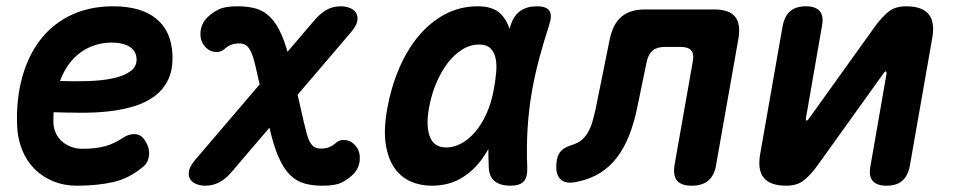

<svg xmlns="http://www.w3.org/2000/svg" viewBox="-20 -580 3040 610"><path d="M440 -134.6Q456.1 -110.4 453.5 -86.7Q450.9 -62.9 434.8 -50.3Q390.1 -12.7 339.1 -1.4Q288.1 10 223.6 10Q183.6 10 149.5 -3.9Q115.5 -17.7 90.3 -42.7Q65.1 -67.7 50.7 -102.6Q36.4 -137.4 34.4 -179.4Q31.1 -265.9 51 -336.3Q70.9 -406.7 110.5 -456.5Q150.2 -506.4 208.1 -533.2Q266.1 -560 339.6 -560Q427.6 -560 475.7 -521.2Q523.8 -482.4 527.7 -409.2Q530.3 -361.5 515.2 -328.8Q500 -296.1 471.9 -275Q443.8 -254 406.1 -242.4Q368.3 -230.9 325.5 -226.2Q282.7 -221.5 237.5 -221.8Q192.3 -222.1 150.2 -223.4Q149.9 -215.6 149.8 -207.5Q149.6 -199.4 149.6 -191Q150.3 -171.6 157.9 -156.1Q165.5 -140.6 177.9 -129.9Q190.3 -119.2 206.7 -113.3Q223 -107.3 240.5 -107.3Q263.5 -107.3 280.8 -109.3Q298.1 -111.3 313.6 -115.5Q329 -119.6 343.3 -126.6Q357.6 -133.6 373.3 -143.6Q388.6 -154 407.9 -153.9Q427.3 -153.7 440 -134.6ZM170.5 -322.6Q215.7 -321 260.1 -322.4Q304.5 -323.8 339.3 -331.3Q374 -338.7 394.8 -354Q415.7 -369.2 413.8 -395Q412.8 -407.2 406.8 -416.6Q400.9 -426 390.7 -432.1Q380.6 -438.2 366.3 -441.5Q352 -444.8 334.7 -444.8Q307.9 -444.8 282.9 -436.9Q257.8 -429.1 236.4 -413.7Q214.9 -398.3 198.3 -375.4Q181.7 -352.6 170.5 -322.6Z M713.8 -31.2Q696.2 -10.9 676.1 -0.5Q656 10 631.7 10Q616.8 10 603.4 4.6Q590.1 -0.8 583.8 -11.5Q577.6 -22.1 580.6 -37.7Q583.7 -53.2 601.3 -73.5L980.5 -517.4Q998.4 -538 1018.1 -549Q1037.9 -560 1062.9 -560Q1078.1 -560 1091.4 -554.7Q1104.8 -549.5 1111.4 -538.8Q1118 -528.2 1115 -512.5Q1111.9 -496.8 1094 -476.2ZM945.8 -189.8Q951.1 -168 955.4 -152.5Q959.7 -136.9 965.7 -127Q971.6 -117 979.7 -112.5Q987.8 -108 1000 -108Q1014.7 -108 1025.8 -112.4Q1036.9 -116.7 1048.6 -127.1Q1061.1 -137.9 1080.4 -134.5Q1099.6 -131.1 1112 -113.9Q1125.1 -96.6 1122.9 -70.9Q1120.6 -45.1 1101.9 -26Q1085.2 -9.6 1065 0.2Q1044.7 10 1005 10Q972.6 10 947.3 2.9Q922 -4.1 901.3 -24.4Q880.7 -44.6 864.6 -81.8Q848.5 -118.9 834.8 -179.8L793.9 -360.2Q789 -383.2 783.9 -398.9Q778.8 -414.6 772.7 -424.1Q766.6 -433.6 758.8 -437.8Q751 -442 740 -442Q725.3 -442 714.2 -437.6Q703.1 -433.3 691.4 -422.9Q678.9 -412.1 659.6 -415.5Q640.4 -418.9 628 -436.1Q614.9 -453.4 617.1 -479.1Q619.4 -504.9 638.1 -524Q654.8 -540.4 675 -550.2Q695.3 -560 735 -560Q767.4 -560 792.7 -552.9Q818 -545.9 838.5 -525.6Q859 -505.4 875.1 -468.2Q891.2 -431.1 904.9 -370.2Z M1351.6 10Q1315.6 10 1284.8 -3.4Q1254.1 -16.8 1233.5 -46.1Q1212.9 -75.3 1205.6 -121.6Q1198.4 -167.8 1210.1 -233.8Q1222.1 -301.4 1247.4 -361.2Q1272.8 -420.9 1309.4 -465Q1346.1 -509.1 1393.7 -534.6Q1441.4 -560 1498 -560Q1545.3 -560 1569.2 -537.3Q1593.1 -514.5 1601.5 -477.7Q1609.9 -440.9 1606.3 -394.3Q1602.7 -347.7 1594.3 -301Q1582.5 -234.1 1562.9 -177.2Q1543.4 -120.4 1514.1 -78.6Q1484.8 -36.8 1444.6 -13.4Q1404.4 10 1351.6 10ZM1398.3 -111.5Q1420.9 -111.5 1444.1 -123.5Q1467.3 -135.4 1487.9 -158.8Q1508.6 -182.1 1524.8 -217.1Q1541.1 -252.1 1549.4 -298.9Q1554.4 -326.4 1556.5 -351.7Q1558.6 -377.1 1554.2 -396.2Q1549.9 -415.3 1537.8 -426.9Q1525.8 -438.5 1502.6 -438.5Q1473.7 -438.5 1447.7 -422.1Q1421.8 -405.8 1401.1 -378.1Q1380.3 -350.4 1364.9 -313.2Q1349.4 -276 1342.5 -233.9Q1332.9 -179 1345.8 -145.3Q1358.6 -111.5 1398.3 -111.5ZM1602.6 -500.6Q1612.7 -531.2 1633.6 -545.6Q1654.6 -560 1685.4 -560Q1716.4 -560 1725.7 -545.6Q1734.9 -531.3 1724.8 -500.6Q1706.9 -445.8 1692.6 -392.1Q1678.3 -338.5 1669 -283.5Q1659.6 -228.5 1656.1 -170.5Q1652.5 -112.5 1655.1 -48Q1656.4 -17.6 1644.2 -3.8Q1631.9 10 1601.2 10Q1569.8 10 1552 -4.2Q1534.2 -18.3 1532.9 -48Q1530 -112.5 1533.5 -170.5Q1537.1 -228.5 1546.6 -283.5Q1556.1 -338.5 1570.5 -392.1Q1585 -445.8 1602.6 -500.6Z M1917.3 -456Q1927.4 -504 1954.6 -527Q1981.8 -550 2029.8 -550H2248.6Q2296.6 -550 2315.4 -527Q2334.2 -504 2325.8 -456L2255.1 -56Q2249.7 -22.5 2230.4 -6.3Q2211.1 10 2177.6 10Q2144.1 10 2130.9 -6.3Q2117.7 -22.5 2123.1 -56L2180.9 -383.9Q2185.6 -408.1 2176.2 -419.5Q2166.8 -430.9 2142.6 -430.9H2091.4Q2067.2 -430.9 2053.5 -419.1Q2039.7 -407.4 2034.7 -383.9L2004.3 -237.2Q1994.3 -188.8 1978.7 -149.3Q1963 -109.8 1940.4 -80Q1917.8 -50.2 1886.9 -30.7Q1855.9 -11.2 1813.9 -2.5Q1775.2 6.4 1758.8 -12.5Q1742.3 -31.3 1749.4 -72.4Q1752.8 -91.5 1764.2 -102.3Q1775.6 -113 1800.1 -120.4Q1818 -126.3 1829.8 -136.8Q1841.6 -147.3 1849.8 -162.8Q1858.1 -178.2 1863.2 -197.1Q1868.4 -216.1 1873 -237.2Z M2466.5 -497.5Q2472.6 -528.9 2490.5 -544.4Q2508.4 -560 2540.5 -560Q2571.6 -560 2584.6 -544.4Q2597.6 -528.9 2591.5 -497.5L2540.2 -203Q2540.5 -197 2542.5 -197Q2545.2 -197 2546.6 -198.5Q2547.9 -200 2549.9 -203L2759.5 -495.3Q2781.1 -525.3 2802.6 -542.6Q2824.2 -560 2858.9 -560Q2909.8 -560 2930.4 -534.9Q2950.9 -509.8 2941.8 -458.9L2870.5 -52.5Q2864.4 -21.1 2846.5 -5.6Q2828.6 10 2796.5 10Q2765.4 10 2752.4 -5.6Q2739.4 -21.1 2745.5 -52.5L2796.8 -347Q2795.8 -353 2793.8 -353Q2791.8 -353 2790.4 -351.5Q2789.1 -350 2787.1 -347L2577.5 -54.7Q2555.9 -24.7 2534.4 -7.4Q2512.8 10 2478.1 10Q2427.2 10 2406.6 -15.1Q2386.1 -40.2 2395.2 -91.1Z"/></svg>

Font: Maple Mono
Style: Italic
Weight: 400
Italic angle: -10°
Monospace: yes
Designer: subframe7536
Version: Version 7.300